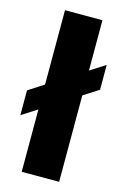

<svg xmlns="http://www.w3.org/2000/svg" viewBox="-107 -709 488 758"><g transform="rotate(15 137.0 -330.0)"><path d="M-1.5 -214.5V-316L276.5 -494.5V-393ZM61.5 0V-660.5H214.5V0Z"/></g></svg>

Font: Anek Latin
Style: Bold
Weight: 700
Designer: Yesha Goshar
Foundry: Ek Type
Version: Version 1.003